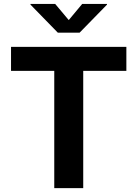

<svg xmlns="http://www.w3.org/2000/svg" viewBox="-20 -969 707 989"><path d="M36.8 -727.5H630.9V-603.8H408.7V0H259.5V-603.8H36.8ZM334.1 -865.6 403.4 -948.7H531.1V-945.1L390.1 -800.8H277.8L137 -945.1V-948.7H264.3Z"/></svg>

Font: Raveo Variable
Style: Regular
Weight: 400
Designer: Jakub Foglar, Rasmus Andersson (Inter)
Foundry: Jakubfoglar.com
Version: Version 1.000;Glyphs 3.2.3 (3260)